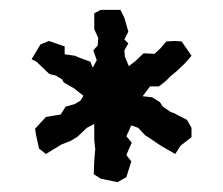

<svg xmlns="http://www.w3.org/2000/svg" viewBox="-20 -718 452 389"><path d="M184 -356 170 -365 171 -393 173 -416 171 -434V-467L156 -459L137 -441L124 -433L104 -425L73 -406L59 -417L53 -445L51 -457L73 -481L84 -483L103 -486L113 -502L131 -507L143 -514L149 -524L130 -539L109 -551L106 -557L93 -565L80 -568L54 -593L44 -598L62 -628L79 -635L111 -624V-608L132 -605L141 -601L163 -593L168 -581L176 -596L169 -616L178 -626L179 -641L171 -659V-691L184 -698H224L232 -682L240 -654L232 -638L240 -630L232 -616L233 -603L241 -584L254 -594L271 -610L293 -609L305 -620L317 -634L335 -635L348 -634L368 -605L354 -589L337 -573L326 -564L315 -553L302 -543H284L269 -523L288 -521L304 -511L310 -502L326 -491L332 -489L359 -475L368 -459V-440L346 -423L335 -406L309 -421L298 -428L279 -441L275 -443L260 -459L246 -464L236 -442L247 -429L242 -418L236 -404L246 -391L236 -359L218 -349Z"/></svg>

Font: Winky Rough Light
Style: Regular
Weight: 300
Designer: Simon Atzbach
Foundry: typofactur
Version: Version 1.206; ttfautohint (v1.8.4.7-5d5b)